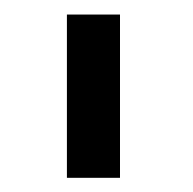

<svg xmlns="http://www.w3.org/2000/svg" viewBox="-20 -695 266 264"><path d="M72 -450.5H145V-675H72Z"/></svg>

Font: Anybody Medium
Style: Regular
Weight: 500
Designer: Tyler Finck
Foundry: Etcetera Type Company
Version: Version 1.110